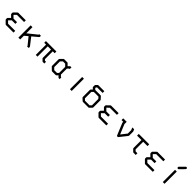

<svg xmlns="http://www.w3.org/2000/svg" viewBox="601 -2754 4738 4738"><g transform="rotate(45 2970.0 -385.0)"><path d="M424 -52H162Q150 -52 141 -61L67 -135Q58 -144 58 -156V-186Q58 -198 67 -207L126 -266L67 -325Q58 -334 58 -346V-377Q58 -389 67 -398L141 -470Q152 -481 162 -481H424V-421H175L118 -365V-358L181 -296H304V-236H181L118 -174V-168L175 -112H424Z M660 -177V-49H597V-478H660V-263L899 -455V-474H959V-443Q959 -429.5 950 -422L800 -295L950 -101Q959 -88.5 959 -80V-49H899V-68L749 -253Z M1138 -410V-470H1502V-410H1436V-138L1464 -110H1501L1502 -50H1452Q1439 -50 1430 -59L1384 -105Q1376 -113 1376 -126V-410H1262V-51H1202V-410Z M1984 -147 2026 -105H2041V-45H2014Q2002 -45 1993 -54L1955 -92L1919 -56Q1910 -47 1898 -47H1778Q1766 -47 1757 -56L1685 -127Q1677 -135 1677 -148V-372Q1677 -385 1685 -393L1756 -464Q1764 -472 1777 -472H1879Q1892 -472 1900 -464L1954 -410L1993 -448Q2002 -457 2014 -457H2042V-397H2027L1984 -355ZM1924 -145V-355L1867 -412H1790L1737 -359V-161L1790 -107H1886Z M2397 -476H2458V-49H2397Z M2852 -477H3036Q3048 -477 3058 -467L3114 -404Q3122 -396 3122 -385V-140Q3122 -128 3113 -119L3055 -60Q3049 -53 3037.5 -53H3034H2848Q2837.5 -53 2828 -60L2766 -118Q2757 -126 2757 -140V-387Q2757 -397 2767 -407L2802 -443L2768 -474Q2759 -483 2759 -496V-545Q2759 -557 2768 -566L2807 -605Q2816 -614 2828 -614H3032V-554H2840L2819 -533V-509L2851 -479ZM2817 -374V-152L2860 -110H3022L3062 -152V-374L3023 -418H2860Z M3664 -52H3402Q3390 -52 3381 -61L3307 -135Q3298 -144 3298 -156V-186Q3298 -198 3307 -207L3366 -266L3307 -325Q3298 -334 3298 -346V-377Q3298 -389 3307 -398L3381 -470Q3392 -481 3402 -481H3664V-421H3415L3358 -365V-358L3421 -296H3544V-236H3421L3358 -174V-168L3415 -112H3664Z M4217 -470 4238 -418Q4240 -412 4240 -407V-273Q4240 -263 4233 -254L4072 -52Q4064.5 -49 4056 -49Q4033.5 -49 4026 -65L3898 -374Q3896 -380 3896 -386V-410H3835V-470H3956V-392L4062 -134L4180 -284V-401L4152 -470Z M4378 -410V-470H4742V-410H4592V-145L4629 -109H4692V-49H4616Q4604 -49 4595 -58L4541 -112Q4532 -121 4532 -133V-410Z M5284 -52H5022Q5010 -52 5001 -61L4927 -135Q4918 -144 4918 -156V-186Q4918 -198 4927 -207L4986 -266L4927 -325Q4918 -334 4918 -346V-377Q4918 -389 4927 -398L5001 -470Q5012 -481 5022 -481H5284V-421H5035L4978 -365V-358L5041 -296H5164V-236H5041L4978 -174V-168L5035 -112H5284Z M5637 -476H5698V-49H5637ZM5640 -573Q5640 -586 5649 -595L5768.5 -716Q5777 -725 5789 -725Q5802 -725 5811 -716Q5820 -707 5820 -694Q5820 -682 5811 -673L5691.5 -552Q5683 -543 5670 -543Q5658 -543 5649 -552Q5640 -561 5640 -573Z"/></g></svg>

Font: 3270 Nerd Font
Style: Regular
Weight: 400
Monospace: yes
Version: Version 3.0.1;Nerd Fonts 3.3.0